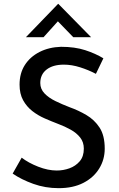

<svg xmlns="http://www.w3.org/2000/svg" viewBox="-20 -973 622 1001"><path d="M480 -588Q442 -608 398 -622Q354 -636 313 -636Q256 -636 223 -610.5Q190 -585 190 -540Q190 -509 212 -486Q234 -463 269 -446Q304 -429 343 -414Q388 -398 430 -373.5Q472 -349 499 -308Q526 -267 526 -198Q526 -141 497 -94Q468 -47 414.5 -19.5Q361 8 286 8Q216 8 153.5 -14.5Q91 -37 46 -68L93 -151Q128 -124 179 -104Q230 -84 276 -84Q310 -84 342 -95.5Q374 -107 395.5 -132Q417 -157 417 -198Q417 -232 398 -256Q379 -280 348.5 -297Q318 -314 283 -327Q249 -340 213.5 -355.5Q178 -371 148.5 -394Q119 -417 100.5 -450.5Q82 -484 82 -532Q82 -591 109.5 -634Q137 -677 186 -702Q235 -727 298 -729Q370 -729 424 -711.5Q478 -694 519 -669ZM362 -779 271 -873 299 -881 207 -779H115L283 -953H284L455 -779Z"/></svg>

Font: Reem Kufi Fun
Style: Regular
Weight: 400
Designer: Khaled Hosny
Version: Version 1.005